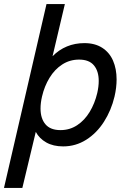

<svg xmlns="http://www.w3.org/2000/svg" viewBox="-45 -710 627 944"><path d="M183.6 -689.9H273.9L213.4 -433.6Q244.6 -465.3 284.2 -481.7Q323.7 -498 370.1 -498Q421.9 -498 457.5 -475.1Q493.2 -452.1 510.7 -411.9Q528.3 -371.6 528.3 -319.3Q528.3 -279.3 518.1 -235.4Q502 -167.5 466.3 -111.6Q430.7 -55.7 378.9 -22.9Q327.1 9.8 265.6 9.8Q216.8 9.8 182.6 -9.5Q148.4 -28.8 130.9 -61.5L64.9 213.9H-25.4ZM433.1 -252.4Q440.4 -284.2 440.4 -312Q440.4 -360.4 416.7 -388.7Q393.1 -417 343.8 -417Q297.9 -417 260.7 -392.8Q223.6 -368.7 198.5 -327.4Q173.3 -286.1 161.6 -235.4Q154.3 -204.1 154.3 -176.3Q154.3 -127.4 178.5 -98.9Q202.6 -70.3 252.4 -70.3Q297.9 -70.3 334.5 -94.5Q371.1 -118.7 396 -159.9Q420.9 -201.2 433.1 -252.4Z"/></svg>

Font: Acari Sans Medium
Style: Italic
Weight: 500
Italic angle: -13°
Designer: Alfredo Marco Pradil and Stefan Peev
Foundry: Hanken Design Co.
Version: Version 1.045